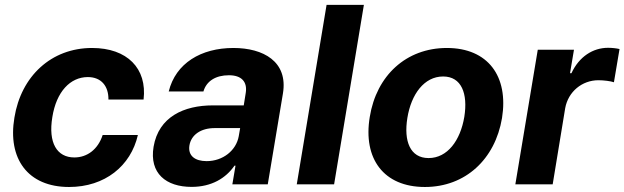

<svg xmlns="http://www.w3.org/2000/svg" viewBox="-20 -747 2530 778"><path d="M259.9 10.7C405.2 10.7 509.9 -74.6 538.7 -199.9H396C377.1 -142 333.8 -109 281.2 -109C210.6 -109 174.7 -168.3 192.1 -272.7C208.5 -375.7 264.9 -434.7 335.9 -434.7C390.6 -434.7 420.1 -397.7 419.4 -343.8H561.8C576.7 -469.8 495.4 -552.6 353 -552.6C187.5 -552.6 65.3 -437.9 38.4 -270.6C10.3 -104.8 92 10.7 259.9 10.7Z M756.4 10.3C837 10.3 895.2 -24.9 930 -75.6H934.3L921.5 0H1065L1126.4 -367.9C1148.1 -497.9 1046.5 -552.6 925.8 -552.6C794.7 -552.6 691.8 -490.8 663.7 -376.4H804.3C816.4 -418.3 853.7 -442.1 907.7 -442.1C958.8 -442.1 982.6 -415.5 975.9 -371.4L967.7 -320H842.7C725.5 -320 622.9 -273.8 602.3 -152.3C584.5 -44.7 652.7 10.3 756.4 10.3ZM747.5 -157.3C754.3 -199.9 793 -228.3 851.2 -228H953.1L947.4 -195C937.1 -137.4 883.5 -94.1 817.1 -94.1C769.9 -94.1 741.1 -116.1 747.5 -157.3Z M1454.5 -727.3H1303.3L1182.5 0H1333.8Z M1701.7 10.7C1865.8 10.7 1986.2 -101.6 2014.2 -268.5C2041.5 -438.2 1957 -552.6 1790.8 -552.6C1625.7 -552.6 1505.3 -440.7 1478.3 -273.1C1450.3 -103.7 1534.8 10.7 1701.7 10.7ZM1630.7 -269.2C1646.3 -365.4 1698.9 -437.1 1775.6 -437.1C1850.1 -437.1 1876.4 -367.9 1861.5 -273.8C1845.5 -177.6 1793 -106.5 1716.6 -106.5C1641.7 -106.5 1615.4 -175.4 1630.7 -269.2Z M2068.2 0H2219.5L2270.2 -308.6C2282.3 -375.7 2338.8 -421.9 2404.8 -421.9C2426.5 -421.9 2454.5 -418.3 2467.7 -413.7L2490.4 -548.3C2477.3 -551.5 2459.2 -553.3 2443.9 -553.3C2382.8 -553.3 2326.7 -517.8 2295.5 -450.3H2289.8L2305.8 -545.5H2159.1Z"/></svg>

Font: Margiela Sans
Style: Bold Italic
Weight: 700
Italic angle: -9.39999°
Designer: Stefan Endress, Andreas Faust
Version: Version 1.100;FEAKit 1.0